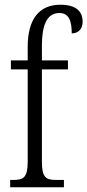

<svg xmlns="http://www.w3.org/2000/svg" viewBox="-20 -791 369 811"><path d="M23 0H250V-31H217C175 -31 157 -40 157 -108V-498H267V-536H157V-598C157 -681 176 -736 231 -736C273 -736 283 -699 283 -650C313 -650 329 -671 329 -699C329 -744 300 -771 235 -771C146 -771 97 -711 97 -593V-536H26V-498H97V-108C97 -40 78 -31 37 -31H23Z"/></svg>

Font: Noto Serif Devanagari ExtraCondensed Light
Style: Regular
Weight: 300
Width: 2
Designer: Universal Thirst, Indian Type Foundry and the Monotype Design Team
Foundry: Monotype Imaging Inc.
Version: Version 2.004